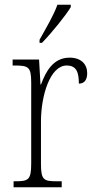

<svg xmlns="http://www.w3.org/2000/svg" viewBox="-20 -786 398 806"><path d="M146 -619V-606H156C198 -649 256 -721 277 -756V-766H221C205 -721 175 -671 146 -619ZM37 0H239V-25H220C163 -25 152 -30 152 -99V-276C152 -384 190 -511 260 -511C302 -511 311 -481 311 -435C336 -435 346 -453 346 -479C346 -516 321 -544 272 -544C203 -544 172 -485 152 -431H150L144 -536H33V-511H39C100 -511 111 -506 111 -438V-100C111 -30 99 -25 43 -25H37Z"/></svg>

Font: Noto Serif Armenian Condensed ExtraLight
Style: Regular
Weight: 200
Width: 3
Designer: Monotype Design Team
Foundry: Monotype Imaging Inc.
Version: Version 2.008